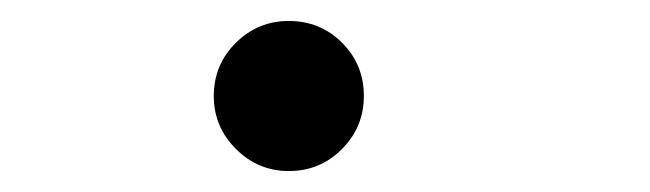

<svg xmlns="http://www.w3.org/2000/svg" viewBox="-20 -155 626 185"><path d="M258.3 9.8Q228.5 9.8 207.3 -11.5Q186 -32.7 186 -62.5Q186 -92.8 207.3 -113.8Q228.5 -134.8 258.3 -134.8Q288.6 -134.8 309.6 -113.8Q330.6 -92.8 330.6 -62.5Q330.6 -32.7 309.6 -11.5Q288.6 9.8 258.3 9.8Z"/></svg>

Font: Cascadia Code
Style: Italic
Weight: 400
Italic angle: -10°
Designer: Aaron Bell
Foundry: Saja Typeworks
Version: Version 2407.024